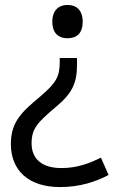

<svg xmlns="http://www.w3.org/2000/svg" viewBox="-20 -566 474 778"><path d="M315 -478C315 -526 289 -546 253 -546C220 -546 192 -526 192 -478C192 -429 220 -411 253 -411C289 -411 315 -429 315 -478ZM292 -304V-331H222V-314C222 -257 209 -231 142 -174C70 -114 24 -73 24 17C24 125 96 192 223 192C303 192 367 171 420 143L389 73C343 95 295 115 229 115C151 115 108 79 108 15C108 -45 131 -69 208 -134C273 -189 292 -229 292 -304Z"/></svg>

Font: Noto Sans Hebrew Droid Medium
Style: Regular
Weight: 500
Designer: Monotype Design Team
Foundry: Monotype Imaging Inc.
Version: Version 1.100